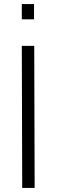

<svg xmlns="http://www.w3.org/2000/svg" viewBox="-20 -922 279 942"><path d="M87 -697H148L150 0H89ZM87 -902H147V-827H87Z"/></svg>

Font: Panefresco 250wt
Style: Regular
Weight: 300
Version: Version 1.000